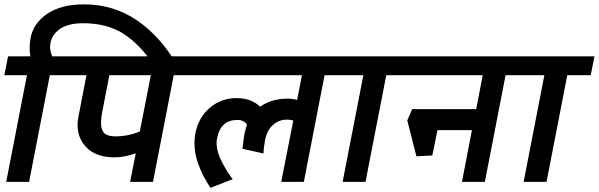

<svg xmlns="http://www.w3.org/2000/svg" viewBox="-50 -844 2779 891"><path d="M772.5 -541.2 660 -547.5Q596.2 -641.2 520.6 -688.8Q445 -736.2 335 -736.2Q261.2 -736.2 221.9 -705Q182.5 -673.8 182.5 -625Q182.5 -605 192.5 -582.5H306.2L288.8 -495H181.2L85 0H-21.2L75 -495H-30L-12.5 -582.5H91.2Q87.5 -600 87.5 -622.5Q87.5 -641.2 91.2 -663.8Q102.5 -733.8 167.5 -778.8Q232.5 -823.8 340 -823.8Q476.2 -823.8 585 -750Q693.8 -676.2 772.5 -541.2ZM222.5 -548.8Z M756.2 -495 660 0H553.8L580 -132.5Q526.2 -113.8 481.2 -113.8Q400 -113.8 355 -156.2Q310 -198.8 310 -263.8Q310 -282.5 313.8 -301.2L351.2 -495H246.2L263.8 -582.5H886.2L868.8 -495ZM457.5 -495 423.8 -321.2Q418.8 -297.5 418.8 -273.8Q418.8 -241.2 433.8 -226.2Q448.8 -211.2 485 -211.2Q545 -211.2 598.8 -233.8L650 -495Z M1456.2 -495 1360 0H1255L1311.2 -285Q1296.2 -288.8 1281.2 -288.8Q1243.8 -288.8 1216.2 -263.8Q1188.8 -238.8 1180 -193.8Q1172.5 -148.8 1172.5 -131.2Q1172.5 -132.5 1125 -142.5Q1073.8 -152.5 1075 -155L1083.8 -220Q1091.2 -252.5 1096.2 -266.2Q1080 -287.5 1052.5 -287.5Q973.8 -287.5 957.5 -202.5Q955 -190 955 -182.5Q955 -140 980 -91.9Q1005 -43.8 1030 -12.5L927.5 27.5Q927.5 30 906.9 -4.4Q886.2 -38.8 869.4 -85Q852.5 -131.2 852.5 -180Q852.5 -201.2 856.2 -223.8Q871.2 -300 924.4 -344.4Q977.5 -388.8 1047.5 -388.8Q1115 -388.8 1157.5 -348.8Q1208.8 -386.2 1285 -386.2Q1311.2 -386.2 1328.8 -380L1351.2 -495H826.2L843.8 -582.5H1585L1567.5 -495Z M1742.5 -495 1646.2 0H1540L1636.2 -495H1525L1542.5 -582.5H1868.8L1851.2 -495Z M2296.2 -495 2200 0H2093.8L2140 -240H1980L1956.2 -122.5L1882.5 -118.8L1840 -285L1862.5 -337.5H2160L2190 -495H1808.8L1826.2 -582.5H2425L2407.5 -495Z M2582.5 -495 2486.2 0H2380L2476.2 -495H2365L2382.5 -582.5H2708.8L2691.2 -495Z"/></svg>

Font: Cambay
Style: Bold Italic
Weight: 700
Italic angle: -11°
Designer: Pooja Saxena
Foundry: Pooja Saxena
Version: Version 1.006;PS 001.006;hotconv 1.0.70;makeotf.lib2.5.58329